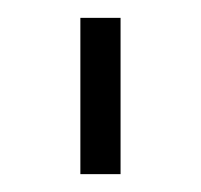

<svg xmlns="http://www.w3.org/2000/svg" viewBox="-20 -734 225 215"><path d="M70 -539V-714H115V-539Z"/></svg>

Font: Raleway Light
Style: Regular
Weight: 300
Designer: Matt McInerney, Pablo Impallari, Rodrigo Fuenzalida
Foundry: Matt McInerney, Pablo Impallari, Rodrigo Fuenzalida
Version: Version 4.026